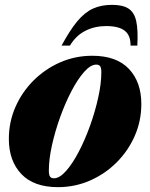

<svg xmlns="http://www.w3.org/2000/svg" viewBox="-20 -757 620 792"><path d="M360.5 -527Q460.5 -527 511.8 -472.8Q563 -418.5 563 -328Q563 -258.5 536 -196.8Q509 -135 461.2 -87.2Q413.5 -39.5 351.2 -12.2Q289 15 219 15Q119.5 15 68 -39.2Q16.5 -93.5 16.5 -184Q16.5 -253.5 43.5 -315.2Q70.5 -377 118.2 -424.8Q166 -472.5 228.2 -499.8Q290.5 -527 360.5 -527ZM202.5 -21.5Q225.5 -21.5 252.2 -51.5Q279 -81.5 304.8 -130.8Q330.5 -180 351.5 -238.5Q372.5 -297 385.2 -354.8Q398 -412.5 398 -459Q398 -478 392.8 -484.2Q387.5 -490.5 377 -490.5Q354 -490.5 327.2 -460.5Q300.5 -430.5 274.8 -381.2Q249 -332 228 -273.5Q207 -215 194.2 -157.2Q181.5 -99.5 181.5 -53Q181.5 -34.5 186.8 -28Q192 -21.5 202.5 -21.5ZM418 -649.5Q371 -649.5 332.2 -630Q293.5 -610.5 268.5 -569H234Q268.5 -633 299 -669.5Q329.5 -706 363.5 -721.5Q397.5 -737 442 -737Q486.5 -737 510.2 -721.5Q534 -706 542 -669.5Q550 -633 546.5 -569H518.5Q519 -611.5 494.2 -630.5Q469.5 -649.5 418 -649.5Z"/></svg>

Font: Newsreader Display ExtraBold
Style: Italic
Weight: 800
Italic angle: -17°
Designer: Hugues Gentile
Foundry: Production Type
Version: Version 1.001